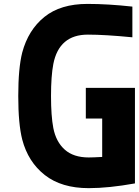

<svg xmlns="http://www.w3.org/2000/svg" viewBox="-20 -947 707 977"><path d="M666.7 -13.7Q533.2 10.4 431.6 10.4Q293 10.4 208 -56.3Q123 -123 93.1 -237Q72.9 -316.4 72.9 -458.3Q72.9 -600.3 93.1 -679.7Q123.7 -794.3 205.7 -860.7Q287.8 -927.1 425.1 -927.1Q529.3 -927.1 653.6 -913.4V-757.2Q514.3 -770.8 427.1 -770.8Q280.6 -770.8 251.3 -621.1Q239.6 -559.9 239.6 -458.3Q239.6 -356.8 251.3 -295.6Q265 -225.3 309.6 -185.5Q354.2 -145.8 431.6 -145.8Q453.1 -145.8 500 -148.4V-343.8H416.7V-500H666.7Z"/></svg>

Font: Monoid
Style: Bold
Weight: 700
Width: 4
Designer: Andreas Larsen (@larsenwork)
Version: Version 0.61